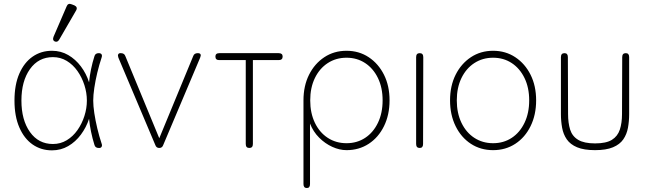

<svg xmlns="http://www.w3.org/2000/svg" viewBox="-20 -746 3273 968"><path d="M242 12Q187 12 144.5 -17.5Q102 -47 77.5 -103.5Q53 -160 53 -239Q53 -319 77.5 -375Q102 -431 144.5 -460.5Q187 -490 242 -490Q287 -490 324 -468.5Q361 -447 388 -411Q415 -375 429 -331Q432 -363 439 -397Q446 -431 456 -462Q460 -478 478 -478Q488 -478 492 -472Q496 -466 492 -455Q480 -419 470.5 -379.5Q461 -340 455.5 -303Q450 -266 450 -239Q450 -212 455.5 -175.5Q461 -139 470.5 -99Q480 -59 492 -23Q496 -13 492.5 -6.5Q489 0 481 0H478Q460 0 456 -16Q446 -48 439 -82Q432 -116 429 -147Q415 -104 388 -67.5Q361 -31 324 -9.5Q287 12 242 12ZM247 -20Q285 -20 316.5 -39Q348 -58 370.5 -90Q393 -122 405.5 -161Q418 -200 418 -239Q418 -278 405.5 -317Q393 -356 370.5 -388Q348 -420 316.5 -439Q285 -458 247 -458Q174 -458 131 -397.5Q88 -337 88 -239Q88 -141 131 -80.5Q174 -20 247 -20ZM279 -547Q270 -531 256 -537Q243 -543 250 -561L316 -714Q323 -732 342 -724L355 -719Q374 -710 363 -692Z M783 0Q768 0 763 -15L577 -455Q573 -466 576 -472Q579 -478 587 -478H589Q607 -478 612 -463L783 -49L954 -463Q959 -478 977 -478Q999 -478 989 -455L803 -15Q798 0 783 0Z M1237 0Q1219 0 1219 -20V-443H1085Q1066 -443 1066 -461Q1066 -478 1086 -478H1385Q1405 -478 1405 -461Q1405 -443 1385 -443H1255V-20Q1255 0 1237 0Z M1527 202Q1510 202 1510 182V-240Q1510 -313 1538 -369Q1566 -425 1615 -457.5Q1664 -490 1727 -490Q1790 -490 1839 -457.5Q1888 -425 1916 -369Q1944 -313 1944 -240Q1944 -167 1916 -110Q1888 -53 1839 -21Q1790 11 1727 11Q1692 11 1655.5 -5.5Q1619 -22 1589 -52Q1559 -82 1543 -123V182Q1543 202 1527 202ZM1727 -24Q1780 -24 1821 -51Q1862 -78 1885.5 -127Q1909 -176 1909 -240Q1909 -304 1885.5 -352.5Q1862 -401 1821 -428Q1780 -455 1727 -455Q1674 -455 1632.5 -428Q1591 -401 1567.5 -352.5Q1544 -304 1544 -240Q1544 -176 1567.5 -127Q1591 -78 1632.5 -51Q1674 -24 1727 -24Z M2096 0Q2078 0 2078 -20V-458Q2078 -478 2096 -478Q2114 -478 2114 -458L2113 -20Q2113 0 2096 0Z M2466 11Q2403 11 2354 -21Q2305 -53 2277 -110Q2249 -167 2249 -240Q2249 -313 2277 -369Q2305 -425 2354 -457.5Q2403 -490 2466 -490Q2529 -490 2578 -457.5Q2627 -425 2655 -369Q2683 -313 2683 -240Q2683 -167 2655 -110Q2627 -53 2578 -21Q2529 11 2466 11ZM2466 -24Q2519 -24 2560 -51Q2601 -78 2624.5 -127Q2648 -176 2648 -240Q2648 -304 2624.5 -352.5Q2601 -401 2560 -428Q2519 -455 2466 -455Q2413 -455 2371.5 -428Q2330 -401 2306.5 -352.5Q2283 -304 2283 -240Q2283 -176 2306.5 -127Q2330 -78 2371.5 -51Q2413 -24 2466 -24Z M2980 11Q2924 11 2889.5 -3.5Q2855 -18 2837.5 -43.5Q2820 -69 2814 -102Q2808 -135 2808 -171V-458Q2808 -478 2826 -478Q2843 -478 2843 -458L2844 -171Q2844 -126 2854.5 -92.5Q2865 -59 2895 -41Q2925 -23 2980 -23Q3036 -23 3065 -41Q3094 -59 3105 -92.5Q3116 -126 3116 -171L3117 -458Q3117 -478 3135 -478Q3152 -478 3152 -458V-171Q3152 -135 3146 -102Q3140 -69 3122.5 -43.5Q3105 -18 3070.5 -3.5Q3036 11 2980 11Z"/></svg>

Font: Zen Maru Gothic Light
Style: Regular
Weight: 300
Designer: Yoshimichi Ohira
Foundry: Positype
Version: Version 1.001